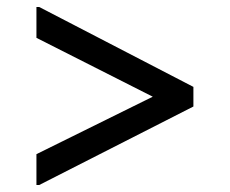

<svg xmlns="http://www.w3.org/2000/svg" viewBox="-20 -592 656 548"><path d="M92 -64H84V-152L416 -316L84 -484V-572H92L532 -344V-288Z"/></svg>

Font: Kufam
Style: Italic
Weight: 400
Italic angle: -11°
Designer: Artur Schmal
Foundry: Original Type
Version: Version 1.301; ttfautohint (v1.8.3)